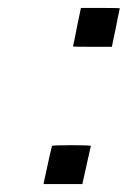

<svg xmlns="http://www.w3.org/2000/svg" viewBox="-20 -464 322 484"><path d="M174 -396 184 -444H233Q282 -444 282 -443Q277 -421 272 -394L262 -346H213Q164 -346 164 -347Q169 -369 174 -396ZM90 -2Q110 -95 111 -96Q111 -98 160 -98Q209 -98 209 -96L188 -2V0H90Z"/></svg>

Font: MathJax_SansSerif
Style: Italic
Weight: 400
Version: Version 1.1